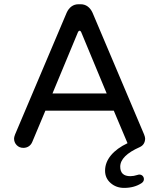

<svg xmlns="http://www.w3.org/2000/svg" viewBox="-20 -708 769 927"><path d="M487.3 116.2Q487.3 76.2 515.6 42Q543.9 7.8 595.7 -16.6L529.3 -173.8H199.2L135.7 -22.5Q129.9 -8.8 118.7 -1.5Q107.4 5.9 92.8 5.9Q73.2 5.9 60.5 -7.3Q47.9 -20.5 47.9 -39.1Q47.9 -45.9 52.7 -58.6L301.8 -646.5Q310.5 -666 325.2 -676.8Q339.8 -687.5 359.4 -687.5H369.1Q388.7 -687.5 403.3 -676.8Q418 -666 426.8 -646.5L675.8 -58.6Q680.7 -45.9 680.7 -39.1Q680.7 -25.4 674.3 -14.6Q668 -3.9 655.3 2Q560.5 43.9 560.5 96.7Q560.5 142.6 609.4 142.6Q625 142.6 643.6 136.7L646.5 135.7L652.3 134.8Q662.1 134.8 668.5 141.1Q674.8 147.5 674.8 157.2Q674.8 168 664.1 175.8Q628.9 199.2 579.1 199.2Q541 199.2 514.2 175.8Q487.3 152.3 487.3 116.2ZM364.3 -559.6Q359.4 -559.6 356.4 -552.7L233.4 -256.8H495.1L372.1 -552.7Q369.1 -559.6 364.3 -559.6Z"/></svg>

Font: KTXP_ComRound
Style: Medium
Weight: 500
Version: Version 1.01;May 16, 2022;FontCreator 13.0.0.2683 64-bit